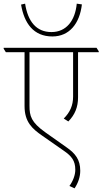

<svg xmlns="http://www.w3.org/2000/svg" viewBox="-42 -883 559 1048"><path d="M244 -684C337 -684 393 -755 405 -859L377 -863C368 -769 319 -708 239 -708C156 -708 110 -766 95 -863L73 -858C90 -756 141 -684 244 -684ZM365 145C385 115 396 82 396 49C396 -11 370 -45 321 -79L205 -161C128 -216 119 -250 119 -306V-598H357V-356C357 -307 340 -270 306 -236L331 -220C367 -257 384 -298 384 -352V-598H497V-603L485 -622H-22V-617L-10 -598H92V-304C92 -217 134 -180 189 -142L305 -61C349 -31 369 -6 369 44C369 73 356 106 337 132Z"/></svg>

Font: Noto Serif Devanagari SemiCondensed Thin
Style: Regular
Weight: 100
Width: 4
Designer: Universal Thirst, Indian Type Foundry and the Monotype Design Team
Foundry: Monotype Imaging Inc.
Version: Version 2.004